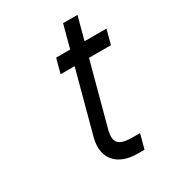

<svg xmlns="http://www.w3.org/2000/svg" viewBox="-176 -805 838 925"><g transform="rotate(-30 243.5 -342.0)"><path d="M343.7 -497H425.7H465.7L487.1 -577H447.1H365.1L388.4 -664L399.1 -704H319.1L308.4 -664L285.1 -577H247.1H207.1L185.7 -497H225.7H263.7L171.2 -152C144.4 -48 204.1 20 314.1 20H354.1L375.6 -60H335.6C255.6 -60 234 -84 251.2 -152Z"/></g></svg>

Font: Nordica Advanced
Style: RegularObl
Weight: 300
Version: Version 1.07